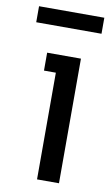

<svg xmlns="http://www.w3.org/2000/svg" viewBox="-81 -735 453 778"><g transform="rotate(10 145.5 -346.0)"><path d="M219.2 0H128.9V-439H80.1V-512.7H219.2ZM283.7 -626.5H15.1V-692.4H283.7Z"/></g></svg>

Font: Cadman
Style: Regular
Weight: 400
Designer: Paul James MIller
Foundry: High-Logic / Made with FontCreator
Version: Version 2.114;March 28, 2021;FontCreator 13.0.0.2683 64-bit